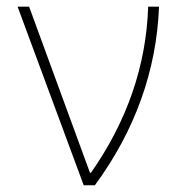

<svg xmlns="http://www.w3.org/2000/svg" viewBox="-20 -550 537 570"><path d="M32.2 -530.3H66.4L247.1 -37.1H250Q411.1 -267.1 419.9 -530.3H452.1Q446.8 -389.2 399.2 -255.9Q351.6 -122.6 261.7 0H228.5Z"/></svg>

Font: Pretendard Std Thin
Style: Regular
Weight: 100
Designer: Base glyphs from Inter by Rasmus Andersson; Hangeul glyphs from Noto Sans CJK(Source Han Sans) by Jang Soo-young and Kan
Foundry: Kil Hyung-jin
Version: Version 1.309